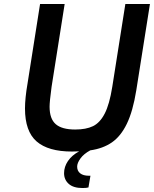

<svg xmlns="http://www.w3.org/2000/svg" viewBox="-20 -758 776 968"><path d="M736 -738 667 -302Q650 -197 619.5 -134Q589 -71 544 -40Q499 -9 435 0Q402 18 385.5 41Q369 64 369 82Q369 104 384.5 116Q400 128 428 128H436L426 187Q416 190 396 190Q350 190 326.5 169Q303 148 303 115Q303 83 322.5 54Q342 25 379 5Q367 6 343 6Q223 6 164.5 -45Q106 -96 106 -211Q106 -263 119 -338L182 -738H306L240 -320Q230 -246 230 -220Q230 -159 261 -132Q292 -105 359 -105Q414 -105 449 -122Q484 -139 508 -185.5Q532 -232 546 -320L612 -738Z"/></svg>

Font: Exo SemiBold
Style: Italic
Weight: 600
Italic angle: -9°
Designer: Natanael Gama
Foundry: Natanael Gama
Version: Version 1.500; ttfautohint (v1.6)